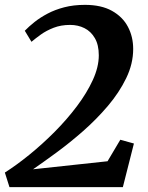

<svg xmlns="http://www.w3.org/2000/svg" viewBox="-23 -770 610 790"><path d="M16 0 -3 -60Q45 -90.5 98 -133.5Q151 -176.5 201.8 -227.5Q252.5 -278.5 293.5 -333Q334.5 -387.5 359 -441Q383.5 -494.5 383.5 -542.5Q383.5 -585.5 367.2 -613.2Q351 -641 324.5 -654.2Q298 -667.5 265.5 -667.5Q228 -667.5 197.8 -655.8Q167.5 -644 145 -627.8Q122.5 -611.5 106.5 -598L79 -643.5Q96 -661 119.2 -679.5Q142.5 -698 172.8 -714Q203 -730 241.2 -740Q279.5 -750 326.5 -750Q393.5 -750 437.5 -725.5Q481.5 -701 503.2 -660Q525 -619 525 -568.5Q525 -507.5 496.2 -448.2Q467.5 -389 420.8 -334Q374 -279 318.8 -230.5Q263.5 -182 209.2 -142.2Q155 -102.5 113 -73.5L419.5 -106.5L472 -195L528 -179.5L482.5 0Z"/></svg>

Font: Merriweather 36pt
Style: Bold Italic
Weight: 700
Italic angle: -7.8°
Version: Version 2.101